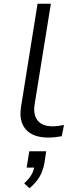

<svg xmlns="http://www.w3.org/2000/svg" viewBox="-20 -725 397 1023"><path d="M238 8Q156 8 118 -35Q80 -78 92 -155L180 -705H251L164 -166Q159 -131 168 -105.5Q177 -80 200 -66Q223 -52 259 -52Q273 -52 290 -54Q307 -56 321 -59L309 1Q290 4 273 6Q256 8 238 8ZM137 278 109 252Q134 229 147 207Q160 185 164 158L178 168H122L136 81H226L217 143Q209 186 190 218Q171 250 137 278Z"/></svg>

Font: Nunito Sans 10pt Expanded Light
Style: Italic
Weight: 300
Width: 7
Italic angle: -9°
Designer: Vernon Adams
Foundry: Vernon Adams
Version: Version 3.101;gftools[0.9.27]